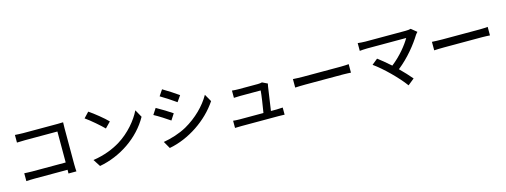

<svg xmlns="http://www.w3.org/2000/svg" viewBox="-14 -1622 6719 2551"><g transform="rotate(-15 3346.0 -346.5)"><path d="M822 14C820 -7 818 -54 818 -87V-581C818 -606 819 -641 820 -662C803 -661 770 -660 744 -660H269C237 -660 191 -663 158 -665V-560C183 -561 231 -563 269 -563H715V-137H257C216 -137 174 -140 146 -141V-33C174 -35 222 -37 261 -37H714C714 -17 713 1 713 14Z M1179 -712 1109 -638C1180 -589 1298 -486 1348 -435L1423 -512C1370 -568 1247 -667 1179 -712ZM1080 -73 1144 26C1430 -26 1704 -207 1846 -463L1788 -567C1729 -445 1610 -301 1456 -206C1364 -150 1240 -97 1080 -73Z M2203 -745 2148 -663C2207 -629 2310 -561 2358 -526L2415 -608C2370 -641 2262 -711 2203 -745ZM2045 -63 2101 35C2371 -15 2641 -197 2792 -425L2734 -527C2657 -391 2528 -263 2368 -172C2268 -117 2151 -81 2045 -63ZM2057 -528 2003 -445C2064 -413 2165 -348 2216 -312L2271 -397C2227 -428 2118 -495 2057 -528Z M3007 -97V2C3039 1 3061 0 3093 0H3608C3631 0 3671 1 3689 2V-96C3667 -94 3628 -92 3606 -92H3526C3539 -181 3566 -359 3574 -421C3575 -430 3578 -445 3581 -455L3509 -490C3499 -486 3468 -483 3451 -483H3180C3156 -483 3119 -485 3096 -488V-388C3121 -389 3152 -391 3181 -391H3465C3462 -337 3437 -173 3423 -92H3093C3062 -92 3031 -94 3007 -97Z M3918 -309C3949 -311 4006 -313 4059 -313H4579C4621 -313 4664 -310 4685 -309V-426C4662 -424 4625 -421 4578 -421H4059C4008 -421 3948 -424 3918 -426Z M5602 -666C5586 -661 5559 -658 5529 -658H4976C4943 -658 4899 -662 4873 -665V-558C4893 -560 4938 -564 4976 -564H5513C5466 -482 5366 -354 5240 -257C5177 -314 5104 -372 5068 -399L4989 -335C5115 -246 5290 -73 5381 52L5469 -19C5431 -65 5369 -132 5312 -188C5459 -303 5581 -458 5650 -571C5657 -580 5666 -592 5678 -604Z M5830 -309C5861 -311 5918 -313 5971 -313H6491C6533 -313 6576 -310 6597 -309V-426C6574 -424 6537 -421 6490 -421H5971C5920 -421 5860 -424 5830 -426Z"/></g></svg>

Font: Kinto Sans Med
Style: Regular
Weight: 500
Designer: Authors: Ryoko NISHIZUKA  (kana & ideographs); Paul D. Hunt (Latin, Greek & Cyrillic); Wenlong ZHANG  (bopomofo); Sandol
Foundry: Adobe Systems Incorporated, ookami Inc.
Version: Version 0.001